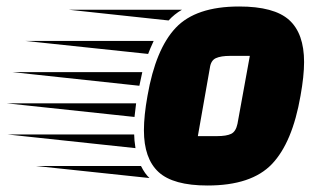

<svg xmlns="http://www.w3.org/2000/svg" viewBox="-227 -559 1006 591"><path d="M509 -539Q617 -539 663 -497.5Q709 -456 709 -368Q709 -325 698 -264Q673 -120 610 -54Q547 12 412 12Q306 12 261 -29.5Q216 -71 216 -158Q216 -203 227 -264Q252 -408 314 -473.5Q376 -539 509 -539ZM441 -140Q470 -140 484.5 -147Q499 -154 504 -178L542 -387H481Q453 -387 437.5 -380Q422 -373 419 -350L382 -140ZM192 -241Q188 -210 187 -199L-207 -241ZM211 -337 202 -295 -189 -337ZM186 -145Q186 -129 190 -103L-203 -145ZM246 -433Q234 -407 229 -393L-149 -433ZM207 -48Q219 -24 233 -11L-116 -48ZM333 -529Q309 -515 292 -496L-15 -529Z"/></svg>

Font: Faster One
Style: Regular
Weight: 400
Designer: Eduardo Rodriguez Tunni
Foundry: Eduardo Rodriguez Tunni
Version: Version 1.002